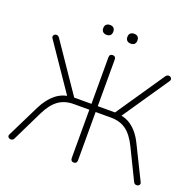

<svg xmlns="http://www.w3.org/2000/svg" viewBox="-150 -1040 1226 1204"><g transform="rotate(20 463.5 -438.5)"><path d="M464 6Q454 6 448.5 0Q443 -6 443 -16V-339H340Q279 -339 237 -308.5Q195 -278 162 -210L64 -9Q60 -1 54 2Q48 5 41.5 4.5Q35 4 30 0.5Q25 -3 23 -9Q21 -15 25 -22L132 -239Q163 -301 206 -336.5Q249 -372 305 -376L292 -359L73 -680Q68 -687 69 -693Q70 -699 74 -703.5Q78 -708 84.5 -709.5Q91 -711 97.5 -708.5Q104 -706 109 -699L338 -363L317 -378H443V-689Q443 -700 448.5 -705.5Q454 -711 464 -711Q474 -711 479.5 -705.5Q485 -700 485 -689V-378H613L590 -363L819 -699Q824 -706 830.5 -708.5Q837 -711 843.5 -709.5Q850 -708 854 -703.5Q858 -699 859 -693Q860 -687 855 -680L636 -359L623 -376Q661 -373 692 -356.5Q723 -340 748.5 -310.5Q774 -281 794 -239L901 -22Q905 -15 903 -9Q901 -3 896 0.5Q891 4 884.5 4.5Q878 5 872 2Q866 -1 862 -9L764 -210Q730 -280 688.5 -309.5Q647 -339 588 -339H485V-16Q485 -6 479.5 0Q474 6 464 6ZM545 -817Q529 -817 520 -825.5Q511 -834 511 -850Q511 -866 520 -874.5Q529 -883 545 -883Q561 -883 569.5 -874.5Q578 -866 578 -850Q578 -834 569.5 -825.5Q561 -817 545 -817ZM384 -817Q368 -817 359 -825.5Q350 -834 350 -850Q350 -866 359 -874.5Q368 -883 384 -883Q400 -883 408.5 -874.5Q417 -866 417 -850Q417 -834 408.5 -825.5Q400 -817 384 -817Z"/></g></svg>

Font: Nunito ExtraLight
Style: Regular
Weight: 200
Designer: Vernon Adams
Foundry: Vernon Adams
Version: Version 3.602;April 4, 2023;FontCreator 14.0.0.2856 64-bit